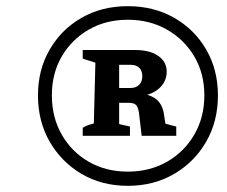

<svg xmlns="http://www.w3.org/2000/svg" viewBox="-20 -796 735 622"><path d="M394 -194Q310 -194 244.5 -232.5Q179 -271 141 -337Q103 -403 103 -487Q103 -570 141 -635.5Q179 -701 244.5 -738.5Q310 -776 394 -776Q478 -776 544 -738.5Q610 -701 648 -635.5Q686 -570 686 -487Q686 -403 648 -337Q610 -271 544 -232.5Q478 -194 394 -194ZM248 -356V-382Q256 -387 264 -390Q272 -393 284 -396L289 -593L248 -606V-634H366V-394L401 -386V-356ZM394 -240Q465 -240 521 -272Q577 -304 609.5 -360Q642 -416 642 -487Q642 -558 609.5 -613Q577 -668 521 -700Q465 -732 394 -732Q323 -732 267.5 -700Q212 -668 180 -613Q148 -558 148 -487Q148 -416 180 -360Q212 -304 267.5 -272Q323 -240 394 -240ZM439 -356 430 -432Q427 -450 420 -456.5Q413 -463 396 -463H326V-511H403Q421 -511 431 -521.5Q441 -532 441 -549Q441 -566 431.5 -576Q422 -586 403 -586H326V-634H418Q465 -634 492.5 -615Q520 -596 520 -564Q520 -533 497.5 -511.5Q475 -490 437 -485L423 -496Q465 -491 485.5 -475Q506 -459 511 -427L522 -356L486 -403L551 -386V-356Z"/></svg>

Font: Piazzolla Thin Black
Style: Italic
Weight: 900
Italic angle: -11.3°
Version: Version 2.005